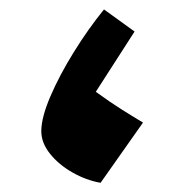

<svg xmlns="http://www.w3.org/2000/svg" viewBox="-20 -382 394 411"><path d="M202.6 -361.8 268.1 -314.5 185.1 -185.5Q215.3 -163.6 239.3 -148.4Q263.2 -133.3 286.1 -119.6L195.3 9.3Q164.6 3.9 135.3 -12.7Q106 -29.3 87.2 -52.7Q68.4 -76.2 68.4 -101.1Q68.4 -130.4 87.9 -175.8Q107.4 -221.2 138.2 -270.8Q168.9 -320.3 202.6 -361.8Z"/></svg>

Font: Pinar DS2-Bold
Style: Regular
Weight: 700
Designer: Amin Abedi
Version: Version 2.000